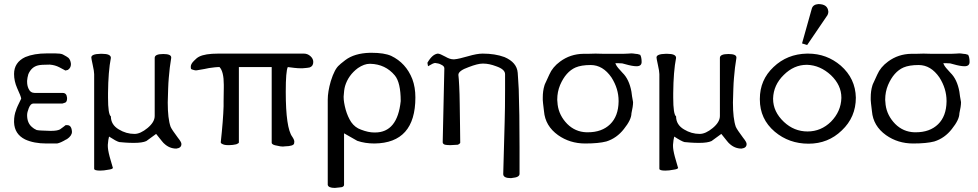

<svg xmlns="http://www.w3.org/2000/svg" viewBox="-20 -704 4796 942"><path d="M84 -220Q83 -231 64 -272Q49 -306 49 -341Q49 -398 104 -424Q147 -442 210 -442H251Q277 -442 288 -437Q309 -426 316 -420Q326 -410 328 -391Q328 -390 328 -389Q328 -371 313 -361Q308 -359 301 -358Q294 -361 271 -374Q250 -385 224 -387Q180 -387 166 -383Q134 -375 119 -340Q114 -323 113 -308Q113 -306 113 -303Q113 -284 120 -269Q129 -248 151 -248H288Q307 -248 309 -224Q309 -222 309 -221Q309 -206 301 -201Q299 -200 295.5 -199Q292 -198 286 -196H143Q130 -196 121 -173Q113 -153 113 -139Q113 -99 139 -79Q145 -73 160 -66Q170 -64 185.5 -63.5Q201 -63 225 -62Q229 -62 232 -62Q260 -62 274 -69Q284 -76 290.5 -81Q297 -86 302 -90Q305 -90 310 -90Q331 -90 333 -58Q333 -57 333 -57Q333 -38 308 -21L305 -20Q277 -3 260 0H208Q146 0 103 -20Q51 -46 49 -104Q49 -107 49 -109Q49 -139 59 -164Q62 -176 84 -220Z M428 -422Q428 -439 473 -440Q477 -440 481 -440Q524 -440 524 -420Q511 -354 510 -247Q510 -236 510 -225Q510 -143 524 -133Q524 -92 563 -69Q599 -47 640 -47Q669 -47 704 -76Q739 -105 739 -135V-420Q739 -439 781 -439Q820 -439 820 -422Q820 -421 820 -420Q812 -373 808 -321Q806 -299 805 -269Q804 -239 803 -201Q803 -122 817 -82Q823 -68 853 -28Q870 -7 870 2Q870 3 870 3Q870 22 845 25Q811 25 785 0Q783 0 746 -47L698 -12Q679 -3 637 -3Q613 -3 594.5 -4.5Q576 -6 565 -7Q550 -11 515 -34Q511 -20 509 6Q509 9 509 13Q509 21 511 33.5Q513 46 518 65L533 117Q534 118 534 119Q534 126 509 129Q490 133 471 133Q442 133 442 124V-340Q442 -354 435 -385Q428 -417 428 -422Z M1471 -441Q1489 -441 1503 -428.5Q1517 -416 1517 -400Q1517 -379 1499 -373Q1491 -371 1464 -369Q1460 -369 1456 -369Q1442 -369 1424 -371L1392 -375Q1382 -355 1382 -254Q1382 -76 1414 -33Q1424 -18 1424 -9L1423 0Q1420 13 1378 14Q1373 15 1368 15Q1356 15 1341 11Q1313 7 1313 -4V-375H1152V-5Q1152 -1 1139 4Q1121 8 1106 8Q1101 8 1097 8Q1079 8 1068 1Q1065 0 1063 -5Q1075 -115 1077 -183Q1077 -185 1077 -208Q1077 -231 1078 -276Q1078 -282 1078 -288Q1078 -353 1057 -375Q1056 -375 1051 -375Q1040 -375 1005 -370Q998 -368 983 -365.5Q968 -363 945 -359H937Q929 -361 925.5 -362Q922 -363 919 -364.5Q916 -366 916 -375Q916 -376 916 -377Q916 -390 931 -405Q945 -420 957 -426Q986 -441 1051 -441Z M1668 203Q1668 210 1658 214Q1655 215 1646.5 215.5Q1638 216 1623 218Q1591 218 1588 203V-215Q1588 -254 1603 -306Q1622 -367 1645 -385Q1652 -392 1659.5 -397.5Q1667 -403 1674 -409Q1719 -443 1795 -445Q1799 -445 1803 -445Q1865 -445 1899 -430Q1972 -395 2003 -316Q2018 -276 2018 -226Q2018 -2 1817 0Q1771 0 1733 -13Q1731 -14 1668 -50ZM1917 -334Q1871 -389 1797 -391Q1796 -391 1794 -391Q1767 -391 1736 -370Q1689 -335 1673 -282Q1670 -271 1668.5 -259Q1667 -247 1666 -231Q1666 -229 1666 -227Q1666 -203 1676 -166Q1686 -131 1703 -105Q1722 -78 1751 -68Q1787 -54 1816 -54Q1818 -54 1820 -54Q1930 -54 1946 -208Q1946 -299 1917 -334Z M2348 -441Q2409 -441 2455 -424Q2516 -398 2520 -347Q2521 -337 2522 -316.5Q2523 -296 2525 -267Q2527 -209 2528 -137.5Q2529 -66 2529 20V149Q2529 158 2519 163Q2513 167 2487 170Q2449 170 2449 150Q2449 150 2449 149L2456 -106Q2457 -139 2457.5 -178Q2458 -217 2458 -263V-340Q2458 -364 2414 -379Q2380 -392 2351 -392Q2350 -392 2348 -392Q2324 -392 2280 -375Q2229 -357 2229 -337Q2229 -337 2229 -336Q2230 -328 2231 -315Q2232 -302 2233 -281Q2235 -243 2235.5 -195Q2236 -147 2237 -88L2238 -4Q2238 0 2227 6Q2222 7 2192 8Q2188 8 2185 8Q2174 8 2163 6Q2152 2 2152 -6L2160 -366Q2160 -367 2160 -369Q2160 -380 2144 -387Q2137 -391 2130 -392.5Q2123 -394 2115 -395Q2106 -395 2080 -379Q2080 -383 2077 -396Q2101 -438 2128 -441Q2138 -441 2165 -426Q2187 -413 2204 -413Q2207 -413 2209 -413Q2222 -414 2238 -418Q2254 -422 2276 -428Q2320 -441 2348 -441Z M2842 -440Q2850 -440 2865 -440Q2881 -440 2902 -441Q2929 -440 2942 -440H3038Q3049 -440 3062 -441Q3071 -442 3077 -442Q3081 -442 3086.5 -441.5Q3092 -441 3097 -440Q3108 -440 3121 -435Q3128 -423 3128 -400Q3128 -379 3103 -379Q3083 -379 3048 -389Q3046 -390 3033 -393Q3024 -394 3012 -394Q3006 -394 2999 -394Q3001 -388 3002 -387Q3007 -375 3034 -347Q3067 -315 3078 -254Q3079 -244 3081 -231.5Q3083 -219 3086 -203Q3086 -192 3084 -179Q3082 -166 3078 -148Q3078 -117 3041 -71Q3006 -26 2955 -10Q2917 0 2851 0Q2776 0 2718 -41Q2655 -86 2649 -158Q2643 -206 2643 -213V-226Q2643 -258 2651 -284Q2652 -289 2658.5 -302Q2665 -315 2675 -338Q2691 -375 2728 -402Q2778 -439 2842 -440ZM2716 -190Q2723 -137 2763 -96Q2802 -57 2857 -55Q2860 -55 2864 -55Q2933 -55 2973.5 -94.5Q3014 -134 3015 -206Q3015 -208 3015 -209Q3015 -269 2980 -324Q2938 -385 2878 -385Q2832 -385 2804 -373Q2756 -352 2728 -287Q2714 -253 2714 -216Q2714 -216 2714 -216Q2714 -216 2714 -213Q2714 -209 2715 -202Q2715 -195 2716 -190Z M3201 -422Q3201 -439 3246 -440Q3250 -440 3254 -440Q3297 -440 3297 -420Q3284 -354 3283 -247Q3283 -236 3283 -225Q3283 -143 3297 -133Q3297 -92 3336 -69Q3372 -47 3413 -47Q3442 -47 3477 -76Q3512 -105 3512 -135V-420Q3512 -439 3554 -439Q3593 -439 3593 -422Q3593 -421 3593 -420Q3585 -373 3581 -321Q3579 -299 3578 -269Q3577 -239 3576 -201Q3576 -122 3590 -82Q3596 -68 3626 -28Q3643 -7 3643 2Q3643 3 3643 3Q3643 22 3618 25Q3584 25 3558 0Q3556 0 3519 -47L3471 -12Q3452 -3 3410 -3Q3386 -3 3367.5 -4.5Q3349 -6 3338 -7Q3323 -11 3288 -34Q3284 -20 3282 6Q3282 9 3282 13Q3282 21 3284 33.5Q3286 46 3291 65L3306 117Q3307 118 3307 119Q3307 126 3282 129Q3263 133 3244 133Q3215 133 3215 124V-340Q3215 -354 3208 -385Q3201 -417 3201 -422Z M3963 -662Q3969 -682 3995 -684Q4041 -684 4044 -647Q4044 -646 4044 -645Q4044 -639 4040 -630L3940 -483L3915 -491ZM3939 -441Q3942 -441 3945 -441Q4036 -441 4105 -382Q4177 -319 4179 -225Q4179 -129 4110 -64Q4043 1 3947 1Q3851 1 3781 -58Q3708 -120 3708 -216Q3708 -217 3708 -219Q3708 -312 3775 -375Q3842 -439 3939 -441ZM3773 -221Q3773 -220 3773 -219Q3773 -156 3826 -106Q3876 -59 3942 -59Q4008 -59 4057 -107Q4106 -157 4108 -223Q4108 -224 4108 -225Q4108 -286 4057 -335Q4004 -384 3940 -386Q3939 -386 3938 -386Q3875 -386 3825 -336Q3775 -287 3773 -221Z M4451 -440Q4459 -440 4474 -440Q4490 -440 4511 -441Q4538 -440 4551 -440H4647Q4658 -440 4671 -441Q4680 -442 4686 -442Q4690 -442 4695.5 -441.5Q4701 -441 4706 -440Q4717 -440 4730 -435Q4737 -423 4737 -400Q4737 -379 4712 -379Q4692 -379 4657 -389Q4655 -390 4642 -393Q4633 -394 4621 -394Q4615 -394 4608 -394Q4610 -388 4611 -387Q4616 -375 4643 -347Q4676 -315 4687 -254Q4688 -244 4690 -231.5Q4692 -219 4695 -203Q4695 -192 4693 -179Q4691 -166 4687 -148Q4687 -117 4650 -71Q4615 -26 4564 -10Q4526 0 4460 0Q4385 0 4327 -41Q4264 -86 4258 -158Q4252 -206 4252 -213V-226Q4252 -258 4260 -284Q4261 -289 4267.5 -302Q4274 -315 4284 -338Q4300 -375 4337 -402Q4387 -439 4451 -440ZM4325 -190Q4332 -137 4372 -96Q4411 -57 4466 -55Q4469 -55 4473 -55Q4542 -55 4582.5 -94.5Q4623 -134 4624 -206Q4624 -208 4624 -209Q4624 -269 4589 -324Q4547 -385 4487 -385Q4441 -385 4413 -373Q4365 -352 4337 -287Q4323 -253 4323 -216Q4323 -216 4323 -216Q4323 -216 4323 -213Q4323 -209 4324 -202Q4324 -195 4325 -190Z"/></svg>

Font: New Athena Unicode
Style: Regular
Weight: 400
Designer: J. Rusten 1997; rev. by R. Hancock 2001, 2002, rev. by D. Mastronarde 2002-2021
Foundry: GreekKeys New Athena Unicode
Version: Version 5.008